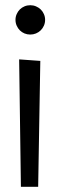

<svg xmlns="http://www.w3.org/2000/svg" viewBox="-20 -736 240 744"><path d="M154.8 -659.2Q154.8 -647 150.1 -636.5Q145.5 -626 137.7 -618.4Q129.9 -610.8 119.4 -606.4Q108.9 -602.1 97.2 -602.1Q85.4 -602.1 75 -606.4Q64.5 -610.8 56.9 -618.4Q49.3 -626 44.7 -636.5Q40 -647 40 -659.2Q40 -670.9 44.7 -681.4Q49.3 -691.9 56.9 -699.5Q64.5 -707 75 -711.4Q85.4 -715.8 97.2 -715.8Q108.9 -715.8 119.4 -711.4Q129.9 -707 137.7 -699.5Q145.5 -691.9 150.1 -681.4Q154.8 -670.9 154.8 -659.2ZM136.2 -500 127.9 -12.2H61L54.2 -505.9Z"/></svg>

Font: Englebert
Style: Regular
Weight: 400
Designer: Astigmatic (AOETI)
Foundry: Astigmatic (AOETI)
Version: Version 1.000